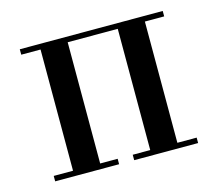

<svg xmlns="http://www.w3.org/2000/svg" viewBox="-72 -527 697 615"><g transform="rotate(-15 277.0 -219.0)"><path d="M194 -420V-18H252V0H40V-18H104V-420H40V-438H514V-420H450V-18H514V0H302V-18H360V-420Z"/></g></svg>

Font: EIisabethische
Style: Book
Weight: 400
Designer: Salychow
Version: Version 1.3